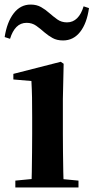

<svg xmlns="http://www.w3.org/2000/svg" viewBox="-28 -821 409 841"><path d="M39.2 0V-29.9L145.8 -40.2H207.8L315.8 -29.9V0ZM109.6 0Q110.6 -25.5 111.3 -67.4Q111.9 -109.4 112.4 -154.8Q112.9 -200.3 112.9 -234.8V-308Q112.9 -358.3 112.3 -394.3Q111.6 -430.4 109.6 -466.2L30.5 -472.9V-497.4L238.1 -550.4L250.8 -541.7L247.4 -387.9V-234.8Q247.4 -200.3 247.9 -154.8Q248.4 -109.4 249.2 -67.4Q250.1 -25.5 251.1 0ZM-7.6 -658.7Q2.5 -724.3 32 -762.6Q61.5 -801 106.3 -801Q132.6 -801 152.1 -789.8Q171.6 -778.6 187.1 -764.6Q205.5 -748.5 223.4 -735.7Q241.4 -723 265.5 -723Q291.5 -723 309.9 -741.3Q328.2 -759.6 338.2 -793.3L361.8 -785.5Q352.4 -718.5 322.9 -681.1Q293.4 -643.8 248.3 -643.8Q221.1 -643.8 202.2 -654.5Q183.3 -665.1 167.1 -678.9Q148.9 -695.2 130.7 -708.1Q112.4 -721 88.6 -721Q62.2 -721 44.2 -702.9Q26.3 -684.9 16 -651Z"/></svg>

Font: Noto Serif TC
Style: Regular
Weight: 200
Designer: Ryoko NISHIZUKA 西塚涼子 (kana & ideographs); Frank Grießhammer (Latin, Greek & Cyrillic); Wenlong ZHANG 张文龙 (bopomofo); San
Foundry: Adobe
Version: Version 2.001;hotconv 1.1.0;makeotfexe 2.6.0